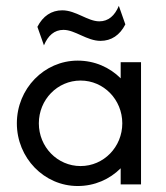

<svg xmlns="http://www.w3.org/2000/svg" viewBox="-20 -629 568 655"><path d="M129.9 -474.3C143.8 -507.6 165.3 -527.1 196.5 -527.1C236.1 -527.1 276.4 -489.6 322.9 -489.6C359.7 -489.6 388.9 -509 407.6 -545.8L385.4 -609C371.5 -575.7 350 -556.2 318.8 -556.2C279.2 -556.2 238.9 -593.8 192.4 -593.8C155.6 -593.8 126.4 -574.3 107.6 -537.5ZM245.1 5.6C302.8 5.6 354.2 -17.4 391.7 -54.9V0H461.1V-416.7H391.7V-361.8C354.2 -399.3 302.8 -422.2 245.1 -422.2C130.6 -422.2 37.5 -326.4 37.5 -208.3C37.5 -90.3 130.6 5.6 245.1 5.6ZM254.9 -62.5C175.7 -62.5 112.5 -127.8 112.5 -208.3C112.5 -288.9 175.7 -354.2 254.9 -354.2C334 -354.2 397.2 -288.9 397.2 -208.3C397.2 -127.8 334 -62.5 254.9 -62.5Z"/></svg>

Font: Afacad
Style: Regular
Weight: 400
Designer: Kristian Moeller
Foundry: Dicotype
Version: Version 1.000